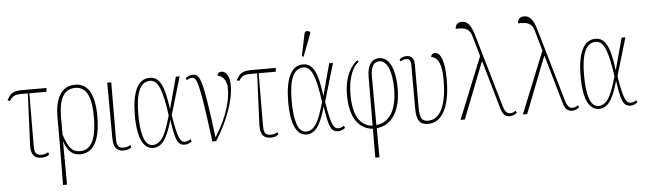

<svg xmlns="http://www.w3.org/2000/svg" viewBox="-58 -1042 5101 1519"><g transform="rotate(-5 2493.0 -282.5)"><path d="M237 10C263 10 285 3 299 -11L292 -29C272 -15 254 -13 237 -13C186 -13 183 -48 183 -96L185 -506H320L324 -536H128C47 -536 31 -508 8 -465L26 -459C51 -494 65 -506 122 -506H173L155 -99C152 -19 181 10 237 10Z M387 240H419L417 -101H419C447 -17 491 10 543 10C635 10 705 -62 705 -278C705 -455 652 -542 550 -542C437 -542 390 -442 390 -295V-104ZM545 -15C476 -15 451 -62 418 -157V-293C418 -429 453 -517 550 -517C647 -517 677 -419 677 -276C677 -78 623 -15 545 -15Z M890 10C916 10 938 3 952 -11L945 -29C925 -15 907 -13 890 -13C839 -13 836 -48 836 -96L838 -536H806L808 -99C808 -19 834 10 890 10Z M1125 10C1212 10 1247 -98 1277 -197H1278C1300 -51 1313 6 1375 6C1394 6 1413 -1 1431 -15L1424 -33C1409 -24 1397 -17 1379 -17C1344 -17 1322 -45 1292 -235L1381 -536H1351L1283 -285H1282C1259 -466 1225 -545 1143 -545C1047 -545 1001 -439 1001 -257C1001 -58 1056 10 1125 10ZM1122 -13C1055 -13 1029 -115 1029 -266C1029 -429 1063 -521 1145 -521C1209 -521 1241 -435 1268 -235C1238 -140 1208 -13 1122 -13Z M1594 0H1624C1715 -141 1778 -307 1778 -429C1778 -507 1748 -544 1711 -544C1695 -544 1682 -533 1680 -516C1720 -508 1753 -472 1753 -408C1753 -264 1680 -121 1622 -30C1561 -510 1543 -539 1483 -539C1462 -539 1442 -529 1428 -518L1435 -500C1454 -514 1470 -516 1478 -516C1513 -516 1533 -487 1594 0Z M2058 10C2084 10 2106 3 2120 -11L2113 -29C2093 -15 2075 -13 2058 -13C2007 -13 2004 -48 2004 -96L2006 -506H2141L2145 -536H1949C1868 -536 1852 -508 1829 -465L1847 -459C1872 -494 1886 -506 1943 -506H1994L1976 -99C1973 -19 2002 10 2058 10Z M2371 -605 2440 -784V-796C2423 -808 2400 -811 2395 -787L2358 -611ZM2343 10C2430 10 2465 -98 2495 -197H2496C2518 -51 2531 6 2593 6C2612 6 2631 -1 2649 -15L2642 -33C2627 -24 2615 -17 2597 -17C2562 -17 2540 -45 2510 -235L2599 -536H2569L2501 -285H2500C2477 -466 2443 -545 2361 -545C2265 -545 2219 -439 2219 -257C2219 -58 2274 10 2343 10ZM2340 -13C2273 -13 2247 -115 2247 -266C2247 -429 2281 -521 2363 -521C2427 -521 2459 -435 2486 -235C2456 -140 2426 -13 2340 -13Z M2867 240H2900L2899 9C3029 -4 3091 -126 3091 -290C3091 -457 3040 -542 2965 -542C2916 -542 2870 -507 2870 -398L2868 -14C2762 -23 2715 -118 2715 -273C2715 -367 2733 -472 2803 -529L2793 -540C2751 -512 2687 -431 2687 -273C2687 -102 2749 -2 2868 11ZM2896 -398C2896 -485 2923 -517 2965 -517C3027 -517 3063 -428 3063 -290C3063 -153 3022 -29 2898 -16Z M3308 10C3411 10 3484 -96 3484 -328C3484 -467 3456 -544 3409 -544C3398 -544 3380 -538 3377 -516C3431 -503 3459 -455 3459 -327C3459 -147 3415 -15 3310 -15C3261 -15 3243 -37 3243 -127V-468C3243 -510 3227 -539 3184 -539C3163 -539 3143 -533 3126 -518L3133 -501C3154 -514 3167 -516 3179 -516C3203 -516 3215 -501 3215 -466V-127C3215 -22 3242 10 3308 10Z M3565 1H3599L3772 -442H3777L3885 -66C3901 -11 3922 6 3958 6C3977 6 3999 -4 4013 -15L4006 -33C3995 -27 3982 -17 3961 -17C3940 -17 3921 -28 3906 -80L3738 -657C3711 -751 3679 -771 3640 -771C3609 -771 3590 -751 3590 -720C3679 -725 3702 -700 3718 -646L3763 -489Z M4060 1H4094L4267 -442H4272L4380 -66C4396 -11 4417 6 4453 6C4472 6 4494 -4 4508 -15L4501 -33C4490 -27 4477 -17 4456 -17C4435 -17 4416 -28 4401 -80L4233 -657C4206 -751 4174 -771 4135 -771C4104 -771 4085 -751 4085 -720C4174 -725 4197 -700 4213 -646L4258 -489Z M4665 10C4752 10 4787 -98 4817 -197H4818C4840 -51 4853 6 4915 6C4934 6 4953 -1 4971 -15L4964 -33C4949 -24 4937 -17 4919 -17C4884 -17 4862 -45 4832 -235L4921 -536H4891L4823 -285H4822C4799 -466 4765 -545 4683 -545C4587 -545 4541 -439 4541 -257C4541 -58 4596 10 4665 10ZM4662 -13C4595 -13 4569 -115 4569 -266C4569 -429 4603 -521 4685 -521C4749 -521 4781 -435 4808 -235C4778 -140 4748 -13 4662 -13Z"/></g></svg>

Font: Noto Serif ExtraCondensed Thin
Style: Regular
Weight: 100
Width: 2
Designer: Monotype Design Team
Foundry: Monotype Imaging Inc.
Version: Version 2.013